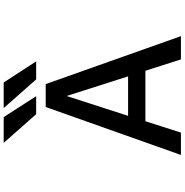

<svg xmlns="http://www.w3.org/2000/svg" viewBox="-0 -999 1000 1040"><g transform="rotate(-90 500.0 -479.0)"><path d="M392.6 -285.2H606.4L500 -618.2ZM180.7 1 440.4 -731.4H564.5L824.2 1H698.2L636.7 -191.4H363.3L301.8 1ZM573.2 -959 687.5 -783.2H589.8L434.6 -959ZM385.7 -959 499 -783.2H401.4L246.1 -959Z"/></g></svg>

Font: Gen Shin Gothic Monospace Medium
Style: Regular
Weight: 500
Designer: [Source Han Sans]
Ryoko NISHIZUKA  (kana & ideographs); Paul D. Hunt (Latin, Greek & Cyrillic); Wenlong ZHANG  (bopomofo
Version: Version 1.002.20150607